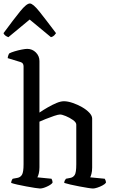

<svg xmlns="http://www.w3.org/2000/svg" viewBox="-25 -1080 648 1100"><path d="M204 0Q197 0 175 -3.5Q153 -7 125.5 -12Q98 -17 74 -22.5Q50 -28 39 -32Q39 -39 42 -46Q45 -53 48 -56L75 -61Q92 -64 101 -79Q110 -94 110 -139V-700Q110 -708 106.5 -714.5Q103 -721 94 -724L19 -747Q20 -756 23 -764Q26 -772 28 -774Q39 -780 59 -786Q79 -792 99.5 -796Q120 -800 131 -800Q160 -800 180.5 -779.5Q201 -759 201 -730V-435Q223 -450 249 -465Q275 -480 299 -490Q323 -500 341 -500Q363 -500 391 -490.5Q419 -481 444.5 -466.5Q470 -452 486.5 -434.5Q503 -417 503 -401V-120Q503 -99 499 -84.5Q495 -70 492 -64L575 -56Q577 -53 579.5 -47Q582 -41 582 -33Q576 -25 562 -17.5Q548 -10 532.5 -5Q517 0 508 0Q500 0 478 -3.5Q456 -7 429.5 -12Q403 -17 379 -22.5Q355 -28 343 -32Q343 -40 346.5 -46.5Q350 -53 353 -56L379 -61Q394 -64 403 -77.5Q412 -91 412 -139V-366Q412 -379 393 -392.5Q374 -406 352 -415Q330 -424 319 -424Q309 -424 285 -416Q261 -408 236.5 -398Q212 -388 201 -383V-122Q201 -101 197 -85.5Q193 -70 189 -64L270 -56Q272 -53 274 -47Q276 -41 276 -33Q268 -22 244 -11Q220 0 204 0ZM23 -867Q1 -875 -5 -890Q54 -970 90.5 -1015Q127 -1060 146 -1060Q164 -1060 201 -1013.5Q238 -967 296 -890Q293 -885 286 -877.5Q279 -870 267 -867L145 -968Z"/></svg>

Font: Texturina
Style: Regular
Weight: 400
Designer: Guillermo Torres Carreño
Foundry: Omnibus-Type
Version: Version 1.002; ttfautohint (v1.8.3)